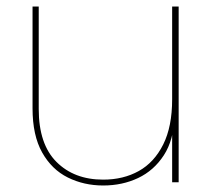

<svg xmlns="http://www.w3.org/2000/svg" viewBox="-20 -560 654 590"><path d="M529 -540V0H509V-540ZM99 -540V-225Q99 -117 153.5 -62.5Q208 -8 297 -8Q359 -8 406.5 -34.5Q454 -61 481.5 -116Q509 -171 509 -255L516 -202Q514 -130 483.5 -83Q453 -36 404.5 -13Q356 10 297 10Q238 10 188.5 -14.5Q139 -39 109.5 -91.5Q80 -144 80 -227V-540Z"/></svg>

Font: Poppins Devanagari Thin
Style: Regular
Weight: 100
Designer: Ninad Kale (Devanagari), Jonny Pinhorn (Latin)
Foundry: Indian Type Foundry
Version: 4.005